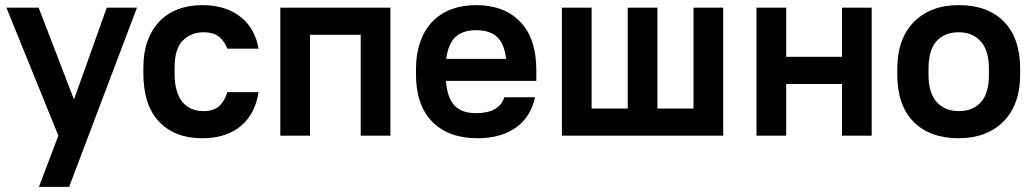

<svg xmlns="http://www.w3.org/2000/svg" viewBox="-20 -530 4040 750"><path d="M208 0 5 -500H131L268 -144H270L397 -500H515L250 200H132Z M770 10Q663 10 601.5 -54.5Q540 -119 540 -244V-266Q540 -324 556 -369Q572 -414 602 -445.5Q632 -477 674.5 -493.5Q717 -510 770 -510Q819 -510 857.5 -497Q896 -484 923.5 -461Q951 -438 967.5 -407Q984 -376 990 -340H868Q857 -369 835.5 -386.5Q814 -404 775 -404Q727 -404 694.5 -372Q662 -340 662 -266V-244Q662 -203 670.5 -175Q679 -147 694.5 -129.5Q710 -112 730.5 -104Q751 -96 775 -96Q814 -96 835.5 -115Q857 -134 868 -170H990Q984 -130 967.5 -97Q951 -64 923.5 -40Q896 -16 857.5 -3Q819 10 770 10Z M1075 -500H1505V0H1389V-394H1191V0H1075Z M1845 10Q1732 10 1668.5 -54.5Q1605 -119 1605 -239V-261Q1605 -320 1621.5 -366.5Q1638 -413 1668.5 -445Q1699 -477 1742.5 -493.5Q1786 -510 1840 -510Q1949 -510 2012 -445Q2075 -380 2075 -256V-214H1722Q1727 -148 1755 -118Q1783 -88 1840 -88Q1930 -88 1950 -150H2070Q2053 -72 1994.5 -31Q1936 10 1845 10ZM1840 -412Q1787 -412 1759 -385.5Q1731 -359 1723 -300H1957Q1950 -359 1922 -385.5Q1894 -412 1840 -412Z M2175 -500H2291V-106H2432V-500H2548V-106H2689V-500H2805V0H2175Z M2935 -500H3051V-308H3269V-500H3385V0H3269V-202H3051V0H2935Z M3725 10Q3612 10 3548.5 -54.5Q3485 -119 3485 -239V-261Q3485 -320 3501.5 -366Q3518 -412 3549.5 -444Q3581 -476 3625 -493Q3669 -510 3725 -510Q3838 -510 3901.5 -445.5Q3965 -381 3965 -261V-239Q3965 -180 3948.5 -134Q3932 -88 3900.5 -56Q3869 -24 3824.5 -7Q3780 10 3725 10ZM3725 -96Q3780 -96 3811.5 -130.5Q3843 -165 3843 -239V-261Q3843 -333 3811 -368.5Q3779 -404 3725 -404Q3670 -404 3638.5 -369.5Q3607 -335 3607 -261V-239Q3607 -167 3639 -131.5Q3671 -96 3725 -96Z"/></svg>

Font: PT Root UI Bold
Style: Regular
Weight: 700
Designer: Vitaly Kuzmin
Foundry: ParaType Ltd.
Version: Version 2.000G